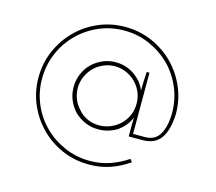

<svg xmlns="http://www.w3.org/2000/svg" viewBox="-111 -727 1212 1076"><g transform="rotate(15 495.0 -189.0)"><path d="M364 -74Q341 -98 329.5 -129.5Q318 -161 319 -197Q321 -231 335.5 -261.5Q350 -292 375 -315Q399 -337 430.5 -349Q462 -361 497 -360Q532 -358 563 -343Q594 -328 616 -303Q639 -278 650.5 -246Q662 -214 660 -179Q658 -143 643.5 -113.5Q629 -84 605 -62Q580 -40 548.5 -28Q517 -16 482 -17Q446 -18 415.5 -33Q385 -48 364 -74ZM720 135Q717 131 713.5 127Q710 123 707 119Q660 151 605.5 170Q551 189 489 189Q411 189 342 159Q273 129 223 79Q171 28 141.5 -41Q112 -110 112 -188Q112 -266 141.5 -335.5Q171 -405 223 -456Q273 -507 342 -537Q411 -567 489 -567Q567 -567 635.5 -537Q704 -507 756 -456Q807 -405 836.5 -335.5Q866 -266 866 -188Q865 -140 855.5 -106.5Q846 -73 830 -53Q816 -36 796.5 -28Q777 -20 752 -20H685V-375H669Q667 -348 666 -321Q665 -294 665 -267Q658 -284 646.5 -301Q635 -318 620 -331Q595 -355 561.5 -369Q528 -383 489 -383Q448 -383 413 -367.5Q378 -352 351 -326Q325 -300 310 -264Q295 -228 295 -188Q295 -147 310 -112Q325 -77 351 -50Q378 -24 413 -9Q448 6 489 6Q520 6 548 -2.5Q576 -11 599 -26Q622 -43 639 -64Q656 -85 666 -109L665 -51V0H746Q771 0 795.5 -7.5Q820 -15 840 -35Q860 -56 872.5 -93Q885 -130 888 -188Q888 -271 856.5 -344Q825 -417 771 -471Q717 -525 644.5 -556.5Q572 -588 489 -588Q406 -588 333.5 -556.5Q261 -525 208 -471Q154 -417 122.5 -344.5Q91 -272 91 -189Q91 -106 122.5 -33.5Q154 39 208 93Q261 147 333.5 178.5Q406 210 489 210Q557 210 613.5 190Q670 170 720 135Z"/></g></svg>

Font: Josefin Slab Thin ExtraLight
Style: Regular
Weight: 250
Version: Version 2.000